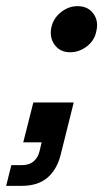

<svg xmlns="http://www.w3.org/2000/svg" viewBox="-59 -494 362 618"><path d="M-39.2 104.2 -22.5 37.5H11.7Q35 37.5 49.2 25.4Q63.3 13.3 68.3 -7.5L75 -35.8H15.8L48.3 -164.2H178.3L136.7 2.5Q124.2 52.5 93.3 78.3Q62.5 104.2 10.8 104.2ZM166.7 -325.8Q134.2 -325.8 116.7 -350Q99.2 -374.2 106.7 -407.5Q113.3 -435.8 137.5 -455Q161.7 -474.2 190.8 -474.2Q224.2 -474.2 241.7 -450Q259.2 -425.8 250.8 -392.5Q245 -363.3 220.4 -344.6Q195.8 -325.8 166.7 -325.8Z"/></svg>

Font: Funnel Sans Medium
Style: Italic
Weight: 500
Italic angle: -14.036°
Version: Version 1.000; Beta; Release 5; Build 24; ttfautohint (v1.8.